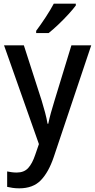

<svg xmlns="http://www.w3.org/2000/svg" viewBox="-20 -786 518 1046"><path d="M2 -539H110L207 -238Q217 -205 225.5 -173.5Q234 -142 239 -112H243Q248 -137 257 -170Q266 -203 277 -238L369 -539H477L273 69Q245 152 202.5 196Q160 240 85 240Q65 240 48.5 237.5Q32 235 19 232V148Q29 150 42.5 152Q56 154 71 154Q111 154 133.5 129.5Q156 105 172 57L192 -1ZM393 -756Q379 -737 353 -708.5Q327 -680 297.5 -652Q268 -624 245 -606H177V-618Q201 -650 228 -691Q255 -732 273 -766H393Z"/></svg>

Font: Noto Sans Lao UI SemCond Med
Style: Regular
Weight: 500
Width: 4
Designer: Monotype Design Team
Foundry: Monotype Imaging Inc.
Version: Version 2.000; ttfautohint (v1.8.4.7-5d5b)